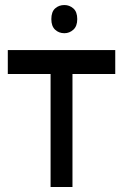

<svg xmlns="http://www.w3.org/2000/svg" viewBox="-20 -743 488 763"><path d="M236 -723Q256 -723 271.5 -709.5Q287 -696 287 -667Q287 -639 271.5 -625Q256 -611 236 -611Q214 -611 199 -625Q184 -639 184 -667Q184 -696 199 -709.5Q214 -723 236 -723ZM438 -544V-449H268V0H181V-449H11V-544Z"/></svg>

Font: lkorean25
Style: Book
Weight: 400
Designer: Jelle Bosma - Monotype Design Team
Foundry: Monotype Imaging Inc.
Version: Version 2.003